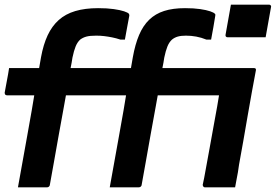

<svg xmlns="http://www.w3.org/2000/svg" viewBox="-562 -804 1184 824"><path d="M-348 -11Q-340 -54 -330.5 -108.5Q-321 -163 -310 -224Q-299 -285 -288 -345Q-283 -370 -279 -395H-21Q-27 -361 -32 -329Q-42 -275 -51.5 -219.5Q-61 -164 -73 -100Q-78 -75 -82 -50Q-86 -25 -91 0H33Q39 0 42.5 -3.5Q46 -7 46 -11Q54 -54 63.5 -108.5Q73 -163 84 -224Q95 -285 106 -345Q111 -370 115 -395H378Q375 -374 370 -347Q362 -306 354 -259L337 -165Q328 -118 321 -77.5Q314 -37 308 -11Q308 -7 310.5 -3.5Q313 0 317 0H447Q450 -17 453 -32.5Q456 -48 459 -64.5Q462 -81 464 -98Q473 -145 482 -198Q491 -251 500.5 -305Q510 -359 519 -409.5Q528 -460 536 -501Q537 -505 536 -507.5Q535 -510 533 -511Q531 -512 528 -512H135Q140 -536 143 -557Q149 -586 156.5 -604.5Q164 -623 176 -634Q187 -643 201 -647Q215 -651 236 -651Q258 -651 280 -647Q302 -643 324 -634H344Q349 -660 353.5 -686Q358 -712 362 -737V-742Q362 -744 360 -745Q356 -750 340 -755.5Q324 -761 297 -765Q270 -769 232 -769Q180 -769 142.5 -757Q105 -745 78.5 -719.5Q52 -694 35 -654Q18 -614 8 -558Q4 -534 0 -512H-259Q-254 -536 -251 -557Q-245 -586 -237.5 -604.5Q-230 -623 -218 -634Q-206 -643 -191 -647Q-176 -651 -149 -651Q-131 -651 -114.5 -649Q-98 -647 -80.5 -643.5Q-63 -640 -45 -634H-26Q-21 -660 -16.5 -686Q-12 -712 -7 -737Q-7 -739 -7.5 -741.5Q-8 -744 -9 -745Q-13 -750 -29.5 -755.5Q-46 -761 -74 -765Q-102 -769 -141 -769Q-197 -769 -239 -756.5Q-281 -744 -310 -718Q-339 -692 -357.5 -652.5Q-376 -613 -386 -558Q-390 -534 -394 -512H-523Q-527 -485 -532 -460Q-537 -435 -542 -406Q-542 -403 -541 -400.5Q-540 -398 -537.5 -396.5Q-535 -395 -532 -395H-415Q-421 -361 -426 -329Q-436 -275 -445.5 -219.5Q-455 -164 -467 -100Q-472 -75 -476 -50Q-480 -25 -485 0H-360Q-355 0 -351.5 -3.5Q-348 -7 -348 -11ZM429 -784 406 -655Q405 -650 407.5 -647Q410 -644 415 -644H578L601 -773Q602 -777 601 -779Q600 -781 598 -782.5Q596 -784 592 -784Z"/></svg>

Font: RecMonoLinear Nerd Font Mono
Style: Bold Italic
Weight: 700
Italic angle: -10°
Monospace: yes
Version: Version 1.085; ttfautohint (v1.8.4.7-5d5b);Nerd Fonts 3.2.1